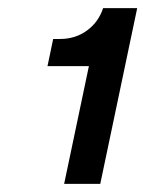

<svg xmlns="http://www.w3.org/2000/svg" viewBox="-20 -789 358 473"><path d="M199 -626H97L111 -693H128Q166 -693 194.5 -714Q223 -735 234 -769H318L227 -336H138Z"/></svg>

Font: Mona Sans SemiBold
Style: Italic
Weight: 600
Italic angle: -11.7°
Designer: Deni Anggara
Foundry: GitHub
Version: Version 2.000